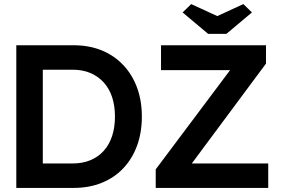

<svg xmlns="http://www.w3.org/2000/svg" viewBox="-20 -922 1419 942"><path d="M60 0V-700H341Q417 -700 478.5 -675Q540 -650 584.5 -603Q629 -556 652.5 -492Q676 -428 676 -350Q676 -272 652.5 -207.5Q629 -143 585 -96.5Q541 -50 479 -25Q417 0 341 0ZM190 -101 180 -120H336Q385 -120 423.5 -136Q462 -152 489 -182Q516 -212 530 -254.5Q544 -297 544 -350Q544 -403 530 -445.5Q516 -488 488.5 -518Q461 -548 423 -564Q385 -580 336 -580H177L190 -597ZM744 0V-91L1109 -578H770V-700H1285V-610L921 -120H1296V0ZM1001 -756 876 -861 918 -902 1046 -843 1174 -902 1216 -861 1091 -756Z"/></svg>

Font: Our Lexend Medium
Style: Regular
Weight: 500
Designer: Bonnie Shaver-Troup, Thomas Jockin
Foundry: Lexend
Version: Version 1.007